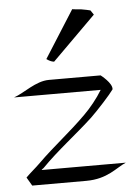

<svg xmlns="http://www.w3.org/2000/svg" viewBox="-51 -733 553 773"><g transform="rotate(-5 225.5 -346.5)"><path d="M179.2 -489.3 355 -664.1 342.8 -682.1C335.9 -684.1 321.8 -687 307.1 -689.5L286.1 -691.4C278.8 -692.4 272.9 -693.4 270 -693.4L148.9 -502.4C163.1 -492.2 171.9 -490.2 179.2 -489.3ZM403.8 -357.9C407.2 -382.8 360.8 -418 360.8 -418H151.9C98.1 -418 47.9 -374 5.9 -359.9H356C335.9 -326.2 306.2 -290 280.8 -265.1C216.8 -201.2 150.9 -151.9 85.9 -87.9C67.9 -69.8 44.9 -51.8 27.8 -34.2L47.9 0H266.1C353 0 391.1 -42 431.2 -59.1H90.8C92.8 -62 96.2 -64 99.1 -65.9C163.1 -131.8 241.2 -189.9 308.1 -252C337.9 -280.8 390.1 -337.9 403.8 -357.9Z"/></g></svg>

Font: Pierce
Style: Roman
Weight: 500
Version: Version 0.2.0